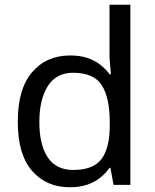

<svg xmlns="http://www.w3.org/2000/svg" viewBox="-20 -780 655 810"><path d="M275 10Q175 10 115 -59.5Q55 -129 55 -267Q55 -405 115.5 -475.5Q176 -546 276 -546Q318 -546 349 -535.5Q380 -525 403 -507Q426 -489 442 -467H448Q447 -480 444.5 -505.5Q442 -531 442 -546V-760H530V0H459L446 -72H442Q426 -49 403 -30.5Q380 -12 348.5 -1Q317 10 275 10ZM289 -63Q374 -63 408.5 -109.5Q443 -156 443 -250V-266Q443 -366 410 -419.5Q377 -473 288 -473Q217 -473 181.5 -416.5Q146 -360 146 -265Q146 -169 181.5 -116Q217 -63 289 -63Z"/></svg>

Font: ing115
Style: Regular
Weight: 400
Designer: Monotype Design Team
Foundry: Monotype Imaging Inc.
Version: Version 2.013